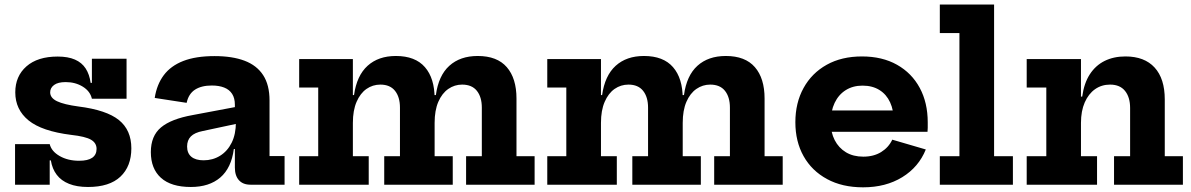

<svg xmlns="http://www.w3.org/2000/svg" viewBox="-20 -810 5224 842"><path d="M366 10Q317 10 282.8 -3.8Q248.5 -17.5 228.8 -43.5Q209 -69.5 203 -106.5H180L198 -178Q205.5 -146.5 241.5 -125.8Q277.5 -105 327 -105Q365.5 -105 384.5 -118.2Q403.5 -131.5 403.5 -157Q403.5 -183 379.2 -197.2Q355 -211.5 292 -218.5Q163.5 -234.5 105.2 -282Q47 -329.5 47 -405Q47 -476 96 -519Q145 -562 233 -562Q278 -562 308.5 -548.8Q339 -535.5 355.8 -509.5Q372.5 -483.5 377.5 -446.5H400.5L383 -377Q375.5 -410 343 -430Q310.5 -450 268 -450Q234 -450 217 -437.2Q200 -424.5 200 -405Q200 -380.5 230.2 -366Q260.5 -351.5 324 -343Q447 -327.5 501.5 -283.5Q556 -239.5 556 -159.5Q556 -80.5 508 -35.2Q460 10 366 10ZM46 0V-178H198V0ZM383 -377V-552.5H535V-377Z M1078.5 0Q1045.5 0 1027.8 -19.8Q1010 -39.5 1010 -75.5V-194L1020.5 -214L1014.5 -274L1010 -307.5V-351Q1010 -379.5 998 -398.2Q986 -417 963.2 -426Q940.5 -435 908.5 -435Q863.5 -435 835.2 -416.8Q807 -398.5 798.5 -359L658.5 -380.5Q667.5 -439 698 -480Q728.5 -521 783.5 -542.5Q838.5 -564 921 -564Q998.5 -564 1052.2 -543.8Q1106 -523.5 1134 -480.5Q1162 -437.5 1162 -369.5V-125.5H1228V0ZM817 10Q730.5 10 686 -30Q641.5 -70 641.5 -143Q641.5 -214 686 -251.2Q730.5 -288.5 825.5 -305.5L1038 -345.5V-271.5L869.5 -235.5Q833.5 -228.5 817 -211.8Q800.5 -195 800.5 -167.5Q800.5 -138 819.2 -122.5Q838 -107 873 -107Q913 -107 945.2 -127Q977.5 -147 996 -184.2Q1014.5 -221.5 1014.5 -274L1039.5 -156.5H1005.5Q994.5 -73 946 -31.5Q897.5 10 817 10Z M2024 0V-125H2093V-338Q2093 -384.5 2071.2 -411.8Q2049.5 -439 2006.5 -439Q1973.5 -439 1946 -420Q1918.5 -401 1902.2 -363.5Q1886 -326 1886 -271L1860 -393H1891.5Q1903 -478.5 1950.5 -521.5Q1998 -564.5 2075 -564.5Q2160 -564.5 2202.5 -515.5Q2245 -466.5 2245 -378V-125H2324.5V0ZM1292 0V-125H1375.5V-426H1292V-551H1527.5V-125H1597V0ZM1665 0V-125H1734V-338Q1734 -384.5 1712.2 -411.8Q1690.5 -439 1648 -439Q1614.5 -439 1587.2 -420Q1560 -401 1543.8 -363.5Q1527.5 -326 1527.5 -271L1501 -393H1532.5Q1544.5 -478.5 1592 -521.5Q1639.5 -564.5 1716 -564.5Q1801 -564.5 1843.5 -515.5Q1886 -466.5 1886 -378V-125H1965.5V0Z M3112 0V-125H3181V-338Q3181 -384.5 3159.2 -411.8Q3137.5 -439 3094.5 -439Q3061.5 -439 3034 -420Q3006.5 -401 2990.2 -363.5Q2974 -326 2974 -271L2948 -393H2979.5Q2991 -478.5 3038.5 -521.5Q3086 -564.5 3163 -564.5Q3248 -564.5 3290.5 -515.5Q3333 -466.5 3333 -378V-125H3412.5V0ZM2380 0V-125H2463.5V-426H2380V-551H2615.5V-125H2685V0ZM2753 0V-125H2822V-338Q2822 -384.5 2800.2 -411.8Q2778.5 -439 2736 -439Q2702.5 -439 2675.2 -420Q2648 -401 2631.8 -363.5Q2615.5 -326 2615.5 -271L2589 -393H2620.5Q2632.5 -478.5 2680 -521.5Q2727.5 -564.5 2804 -564.5Q2889 -564.5 2931.5 -515.5Q2974 -466.5 2974 -378V-125H3053.5V0Z M3765 11.5Q3673.5 11.5 3606.8 -24.8Q3540 -61 3504 -125.2Q3468 -189.5 3468 -274Q3468 -359 3504 -424.2Q3540 -489.5 3605.5 -526Q3671 -562.5 3760 -562.5Q3849 -562.5 3913.8 -526Q3978.5 -489.5 4013.5 -424.5Q4048.5 -359.5 4048.5 -273.5Q4048.5 -259.5 4048.5 -249.5Q4048.5 -239.5 4047.5 -232H3897.5Q3899 -243 3899.2 -254.5Q3899.5 -266 3899.5 -280.5Q3899.5 -326.5 3883.5 -361.2Q3867.5 -396 3836.8 -415.2Q3806 -434.5 3762.5 -434.5Q3720.5 -434.5 3689 -414.8Q3657.5 -395 3640.2 -358.8Q3623 -322.5 3623 -274Q3623 -229.5 3640.5 -195.5Q3658 -161.5 3689.8 -142.2Q3721.5 -123 3766 -123Q3811.5 -123 3844.2 -143.2Q3877 -163.5 3893 -197.5L4040 -154.5Q4009 -77.5 3936.8 -33Q3864.5 11.5 3765 11.5ZM3564.5 -232V-325.5H3958L3974.5 -232Z M4339.5 -125H4422V0H4101.5V-125H4187.5V-665H4101.5V-790H4339.5Z M4720.5 -125H4791V0H4482.5V-125H4568.5V-426H4482.5V-551H4720.5ZM4936 -125V-336.5Q4936 -383.5 4913.8 -411.2Q4891.5 -439 4848 -439Q4811 -439 4782.2 -418.8Q4753.5 -398.5 4737 -360.8Q4720.5 -323 4720.5 -271L4694 -386.5H4726Q4734 -445 4759.2 -484Q4784.5 -523 4824.2 -542.8Q4864 -562.5 4915.5 -562.5Q4999 -562.5 5043.5 -513.8Q5088 -465 5088 -374V-125H5167.5V0H4865.5V-125Z"/></svg>

Font: Hepta Slab
Style: Bold
Weight: 700
Designer: Michael LaGattuta
Foundry: Michael LaGattuta
Version: Version 1.100